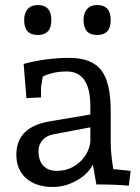

<svg xmlns="http://www.w3.org/2000/svg" viewBox="-20 -733 556 763"><path d="M363 0 349 -79Q330 -41 284.5 -15.5Q239 10 190 10Q123 10 84 -24.5Q45 -59 45 -118Q45 -229 179 -251L339 -278V-311Q339 -449 245 -449Q192 -449 150 -429L143 -387V-346L85 -343L74 -479Q164 -503 255 -503Q344 -503 382 -454.5Q420 -406 420 -291V-167Q420 -145 422.5 -118.5Q425 -92 428 -76L430 -61L499 -54L492 5Q443 0 363 0ZM339 -227 196 -200Q166 -195 149.5 -177Q133 -159 133 -133Q133 -95 152 -74.5Q171 -54 206 -54Q256 -54 293.5 -86Q331 -118 339 -167ZM366 -713Q420 -713 420 -653Q420 -594 366 -594Q312 -594 312 -653Q312 -681 326 -697Q340 -713 366 -713ZM130 -713Q184 -713 184 -653Q184 -594 130 -594Q76 -594 76 -653Q76 -681 90 -697Q104 -713 130 -713Z"/></svg>

Font: Andada
Style: Regular
Weight: 400
Designer: Carolina Giovagnoli
Foundry: Carolina Giovagnoli
Version: Version 1.003